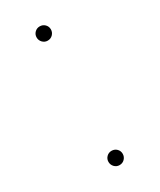

<svg xmlns="http://www.w3.org/2000/svg" viewBox="-139 -553 507 610"><g transform="rotate(-30 114.5 -248.5)"><path d="M114.3 5.4Q103.5 5.4 95.9 -2.4Q88.4 -10.3 88.4 -21Q88.4 -31.7 95.9 -39.3Q103.5 -46.9 114.3 -46.9Q125.5 -46.9 133.1 -39.3Q140.6 -31.7 140.6 -21Q140.6 -10.3 133.1 -2.4Q125.5 5.4 114.3 5.4ZM114.3 -451.2Q103.5 -451.2 95.9 -459Q88.4 -466.8 88.4 -477.5Q88.4 -488.3 95.9 -495.8Q103.5 -503.4 114.3 -503.4Q125.5 -503.4 133.1 -495.8Q140.6 -488.3 140.6 -477.5Q140.6 -466.8 133.1 -459Q125.5 -451.2 114.3 -451.2Z"/></g></svg>

Font: Inter 24pt Thin
Style: Regular
Weight: 250
Designer: Rasmus Andersson
Foundry: rsms
Version: Version 4.001;git-66647c0bb